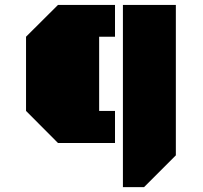

<svg xmlns="http://www.w3.org/2000/svg" viewBox="-20 -668 826 781"><path d="M447.8 -216.8V-86.4H215.8L85.9 -216.8V-518.6L215.8 -647.9H447.8V-518.6H383.3V-216.8ZM695.3 -36.1 565.9 93.3H480V-647.9H695.3Z"/></svg>

Font: Black Ops One
Style: Regular
Weight: 400
Designer: James Grieshaber
Foundry: James Grieshaber
Version: Version 1.002